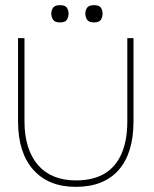

<svg xmlns="http://www.w3.org/2000/svg" viewBox="-20 -711 598 745"><path d="M274 14Q168 14 109 -52.5Q50 -119 50 -240V-563H75V-240Q75 -185 88.5 -142.5Q102 -100 127.5 -70.5Q153 -41 190 -26Q227 -11 274 -11Q341 -11 385 -37Q429 -63 451.5 -114.5Q474 -166 474 -240V-563H498V-240Q498 -117 440.5 -51.5Q383 14 274 14ZM213 -624Q193 -624 186 -634.5Q179 -645 179 -658Q179 -671 186 -681Q193 -691 213 -691Q233 -691 239.5 -681Q246 -671 246 -658Q246 -645 239.5 -634.5Q233 -624 213 -624ZM345 -624Q325 -624 318 -634.5Q311 -645 311 -658Q311 -671 318 -681Q325 -691 345 -691Q365 -691 371.5 -681Q378 -671 378 -658Q378 -645 371.5 -634.5Q365 -624 345 -624Z"/></svg>

Font: Darker Grotesque Light
Style: Regular
Weight: 300
Designer: Gabriel Lam
Foundry: TypeRant
Version: Version 1.000;gftools[0.9.28]